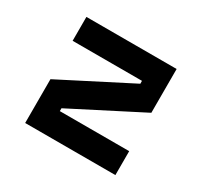

<svg xmlns="http://www.w3.org/2000/svg" viewBox="-130 -787 1011 961"><g transform="rotate(30 375.0 -306.5)"><path d="M635.7 -613.1V-360L234.8 -154.7V-138.2H635.7V0H114.3V-253.1L515.2 -458.4V-475H114.3V-613.1Z"/></g></svg>

Font: Martian Mono VF sWd Rg
Style: Regular
Weight: 400
Width: 6
Monospace: yes
Designer: Roman Shamin
Foundry: Evil Martians
Version: Version 1.100